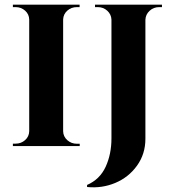

<svg xmlns="http://www.w3.org/2000/svg" viewBox="-20 -620 732 815"><path d="M318.4 0H34.7V-10.3H46.4Q69.8 -10.3 86.7 -25.4Q103.5 -40.5 104 -63V-537.1Q103.5 -559.6 86.7 -574.7Q69.8 -589.8 46.4 -589.8H34.7V-600.1H317.9V-589.8H306.6Q282.7 -589.8 265.9 -575Q249 -560.1 248 -537.6V-63Q248.5 -40.5 265.6 -25.1Q282.7 -9.8 306.6 -9.8H318.4ZM383.3 -600.1H667.5V-589.8H655.8Q631.8 -589.8 615 -574.2Q598.1 -558.6 597.2 -536.1V-30.8Q597.2 33.7 561.5 83.3Q525.9 132.8 469.2 156.5Q412.6 180.2 349.6 173.8V165Q403.8 141.6 428.5 87.9Q453.1 34.2 453.1 -32.7V-537.1Q452.1 -559.1 435.3 -574.5Q418.5 -589.8 395 -589.8H383.3Z"/></svg>

Font: Cinzel Bold
Style: Regular
Weight: 700
Designer: Natanael Gama
Version: Version 1.001;PS 001.001;hotconv 1.0.56;makeotf.lib2.0.21325